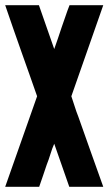

<svg xmlns="http://www.w3.org/2000/svg" viewBox="-20 -720 421 740"><path d="M130 -700 189 -531Q196 -550 203 -571Q210 -592 217 -613Q225 -635 232.5 -657.5Q240 -680 248 -700H378L255 -349Q262 -329 268 -309.5Q274 -290 282 -270Q305 -204 330 -134.5Q355 -65 378 0H247L189 -166Q181 -148 174.5 -126.5Q168 -105 160 -85Q153 -64 145.5 -42Q138 -20 131 0H0L123 -349Q108 -391 93.5 -433Q79 -475 63 -519Q47 -563 31 -610Q15 -657 0 -700Z"/></svg>

Font: Tschichold
Style: Bold
Weight: 700
Designer: Peter Wiegel
Foundry: Peter Wiegel
Version: Version 1.000; ttfautohint (v1.3)